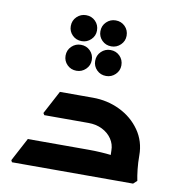

<svg xmlns="http://www.w3.org/2000/svg" viewBox="-74 -710 739 779"><g transform="rotate(10 295.5 -320.0)"><path d="M415 -117Q415 -143 400.5 -164.5Q386 -186 361 -198.5Q336 -211 304 -211H158V-222L170 -315H304Q364 -315 415.5 -290Q467 -265 498.5 -220Q530 -175 530 -117ZM26 0 22 -8 73 -104H225V0ZM73 0V-104H324Q349 -104 373.5 -102.5Q398 -101 414 -99Q430 -97 430 -97V0ZM122 -211 117 -219 168 -315H287V-211ZM426 0Q422 -27 418.5 -57Q415 -87 415 -117H530Q530 -87 533 -60Q536 -33 540 -14L525 0ZM219 -411Q196 -411 180.5 -426.5Q165 -442 165 -464Q165 -487 181 -502.5Q197 -518 219 -518Q242 -518 257.5 -502.5Q273 -487 273 -464Q273 -442 257 -426.5Q241 -411 219 -411ZM219 -533Q196 -533 180.5 -548.5Q165 -564 165 -586Q165 -609 181 -624.5Q197 -640 219 -640Q242 -640 257.5 -624.5Q273 -609 273 -586Q273 -564 257 -548.5Q241 -533 219 -533ZM341 -411Q318 -411 302.5 -426.5Q287 -442 287 -464Q287 -487 303 -502.5Q319 -518 341 -518Q364 -518 379.5 -502.5Q395 -487 395 -464Q395 -442 379 -426.5Q363 -411 341 -411ZM341 -533Q318 -533 302.5 -548.5Q287 -564 287 -586Q287 -609 303 -624.5Q319 -640 341 -640Q364 -640 379.5 -624.5Q395 -609 395 -586Q395 -564 379 -548.5Q363 -533 341 -533Z"/></g></svg>

Font: Fustat
Style: Bold
Weight: 700
Designer: Mohamed Gaber, Khaled Hosny, Laura Garcia Mut
Foundry: Kief Type Foundry, Alif Type Foundry, Hard Type Foundry
Version: Version 1.007